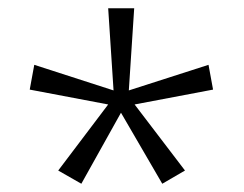

<svg xmlns="http://www.w3.org/2000/svg" viewBox="-20 -779 591 465"><path d="M305 -759 292 -560 485 -622 496 -562 306 -526 428 -366 373 -334 273 -506 177 -334 121 -366 242 -526 52 -562 63 -622 255 -560 242 -759Z"/></svg>

Font: Noto Sans Cherokee Light
Style: Regular
Weight: 300
Designer: Monotype Design Team
Foundry: Monotype Imaging Inc.
Version: Version 2.001; ttfautohint (v1.8.4.7-5d5b)